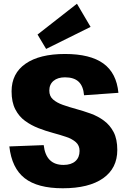

<svg xmlns="http://www.w3.org/2000/svg" viewBox="-20 -1000 685 1028"><path d="M316 8Q181 8 112 -46Q43 -100 30 -216L214 -223Q220 -170 246.5 -143.5Q273 -117 320 -117Q361 -117 383.5 -137Q406 -157 406 -192Q406 -221 386.5 -238.5Q367 -256 334.5 -267Q302 -278 263 -288.5Q224 -299 185.5 -314Q147 -329 114.5 -352.5Q82 -376 62 -414.5Q42 -453 42 -511Q42 -607 117 -659Q192 -711 328 -711Q463 -711 533.5 -660Q604 -609 614 -503L430 -490Q426 -539 401 -562.5Q376 -586 328 -586Q289 -586 266.5 -567Q244 -548 244 -515Q244 -485 264 -467.5Q284 -450 316.5 -438.5Q349 -427 387.5 -416.5Q426 -406 465 -392Q504 -378 536.5 -354Q569 -330 588.5 -292.5Q608 -255 608 -197Q608 -99 532 -45.5Q456 8 316 8ZM465 -856 227 -738 181 -815 392 -980Z"/></svg>

Font: Pathway Extreme SemiCondensed ExtraBold
Style: Regular
Weight: 800
Width: 4
Version: Version 1.001;gftools[0.9.26]